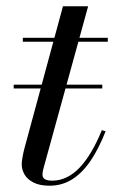

<svg xmlns="http://www.w3.org/2000/svg" viewBox="-20 -580 364 610"><path d="M23.5 -299V-311H305V-299ZM137.5 10Q106.5 10 87 0.2Q67.5 -9.5 58.2 -25.2Q49 -41 49 -58Q49 -66 51.5 -80.5Q54 -95 58 -110L180 -560H260L119.5 -50Q118 -45 116.5 -38.2Q115 -31.5 115 -24.5Q115 -6 146 -6Q169.5 -6 191.5 -16.5Q213.5 -27 233 -47.5Q252.5 -68 270.2 -98Q288 -128 303.5 -166.5L315.5 -163Q294 -108 267.8 -69.2Q241.5 -30.5 209.2 -10.2Q177 10 137.5 10ZM52.5 -447.5V-460H322.5V-447.5Z"/></svg>

Font: Bodoni Moda 18pt
Style: Italic
Weight: 400
Italic angle: -13°
Designer: Owen Earl
Foundry: indestructible type
Version: Version 2.005